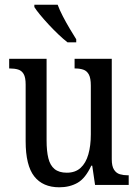

<svg xmlns="http://www.w3.org/2000/svg" viewBox="-20 -786 587 816"><path d="M232 10Q162 10 125.5 -36.5Q89 -83 89 -186V-427Q89 -457 80.5 -471.5Q72 -486 57 -490.5Q42 -495 22 -495H19V-536H178V-189Q178 -144 185.5 -113.5Q193 -83 212 -67.5Q231 -52 264 -52Q300 -52 322.5 -72.5Q345 -93 355.5 -130Q366 -167 366 -215V-422Q366 -454 357.5 -469.5Q349 -485 334 -490Q319 -495 300 -495H297V-536H455V-109Q455 -80 464.5 -65Q474 -50 489.5 -45.5Q505 -41 523 -41H527V0H384L372 -82H368Q343 -28 309.5 -9Q276 10 232 10ZM267 -606Q249 -620 228.5 -639.5Q208 -659 187.5 -681Q167 -703 150.5 -723Q134 -743 126 -756V-766H225Q233 -744 247 -717Q261 -690 276.5 -664Q292 -638 304 -619V-606Z"/></svg>

Font: Noto Serif Condensed
Style: Regular
Weight: 400
Width: 3
Designer: Monotype Design Team
Foundry: Monotype Imaging Inc.
Version: Version 2.015